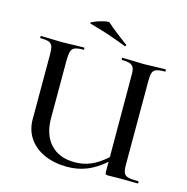

<svg xmlns="http://www.w3.org/2000/svg" viewBox="-115 -900 998 1022"><g transform="rotate(15 384.0 -389.0)"><path d="M730 0 636 -1 567 0Q556 0 553.5 -3Q551 -6 551 -19V-71Q500 -27 450.5 -7.5Q401 12 343 12Q274 12 219 -12Q164 -36 133 -81Q102 -126 102 -186V-544Q102 -574 96.5 -588Q91 -602 76.5 -607.5Q62 -613 31 -613Q28 -613 28 -619Q28 -625 31 -625L78 -624Q120 -622 147 -622Q174 -622 218 -624L266 -625Q270 -625 270.5 -619Q271 -613 268 -613Q236 -613 221 -607Q206 -601 201 -586.5Q196 -572 195 -542V-221Q194 -127 242 -74.5Q290 -22 376 -22Q423 -22 464 -39Q505 -56 551 -97L550 -542Q551 -572 545.5 -586.5Q540 -601 525 -607Q510 -613 480 -613Q477 -613 477 -619Q477 -625 479 -625L528 -624Q570 -622 597 -622Q622 -622 666 -624L715 -625Q719 -625 719.5 -619Q720 -613 717 -613Q685 -613 670 -607.5Q655 -602 649.5 -588Q644 -574 644 -544V-81Q644 -51 650 -36.5Q656 -22 674 -17Q692 -12 730 -12Q733 -12 733 -6Q733 0 730 0ZM270 -756Q257 -759 278.5 -769Q300 -779 329 -786Q358 -793 364 -789Q389 -766 417.5 -744.5Q446 -723 457 -714L479 -698Q481 -697 481 -694Q481 -691 478.5 -689.5Q476 -688 473 -689Q416 -711 372.5 -725.5Q329 -740 270 -756Z"/></g></svg>

Font: Cormorant Upright SemiBold
Style: Regular
Weight: 600
Designer: Christian Thalmann (Catharsis Fonts)
Foundry: Catharsis Fonts
Version: Version 3.302